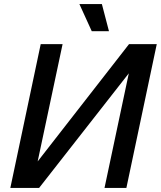

<svg xmlns="http://www.w3.org/2000/svg" viewBox="-20 -928 794 948"><path d="M31 0 181 -710H289L166 -131L617 -710H754L604 0H496L616 -566L173 0ZM433 -774 372 -908H483L518 -774Z"/></svg>

Font: Geist Medium
Style: Italic
Weight: 500
Italic angle: -12°
Designer: Basement.studio, Andrés Briganti, Mateo Zaragoza
Foundry: Basement.studio, Vercel, Andrés Briganti, Guido Ferreyra, Mateo Zaragoza
Version: Version 1.500; ttfautohint (v1.8.4.7-5d5b)